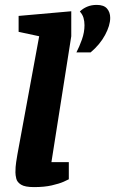

<svg xmlns="http://www.w3.org/2000/svg" viewBox="-20 -756 470 784"><path d="M119 8Q82 8 66 -2Q50 -12 46.5 -26.5Q43 -41 43 -52Q43 -75 46 -94Q49 -113 51 -125L140 -608L56 -626V-691L271 -710V-608L190 -94H261V-24Q258 -22 240 -14Q222 -6 191.5 1Q161 8 119 8ZM292 -542Q304 -565 314.5 -594.5Q325 -624 325 -653Q325 -669 321 -683Q317 -697 306 -709Q318 -721 335.5 -728.5Q353 -736 375 -736Q404 -736 417 -721Q430 -706 430 -683Q430 -652 409 -613Q388 -574 350 -542Z"/></svg>

Font: Faustina Light ExtraBold
Style: Italic
Weight: 800
Italic angle: -8°
Version: Version 1.200